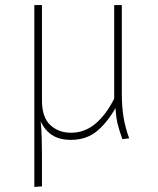

<svg xmlns="http://www.w3.org/2000/svg" viewBox="-20 -540 623 755"><path d="M443 -131Q408 -65 365 -27.5Q322 10 259 10Q213 10 184 -9.5Q155 -29 140 -63Q143 -30 144 1Q145 32 145 67V193L115 195V-520H145V-145Q145 -79 177.5 -48.5Q210 -18 259 -18Q314 -18 357 -55Q400 -92 433 -160ZM429 -145V-520H459V-174Q459 -119 466 -78Q473 -37 488 4L461 7Q448 -30 442 -55Q436 -80 434 -119Q433 -123 433 -126Q433 -129 433 -133Z"/></svg>

Font: Firava
Style: Regular
Weight: 400
Designer: Carrois Corporate & Edenspiekermann AG
Foundry: Greg Finn Gibson
Version: Version 5.000